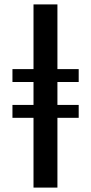

<svg xmlns="http://www.w3.org/2000/svg" viewBox="-20 -851 414 871"><path d="M132 0V-316.5H36.5V-375H132V-479H36.5V-537.5H132V-831H240.5V-537.5H337V-479H240.5V-375H337V-316.5H240.5V0Z"/></svg>

Font: Merriweather Medium
Style: Regular
Weight: 500
Version: Version 2.100